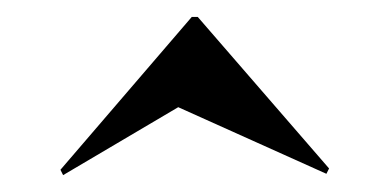

<svg xmlns="http://www.w3.org/2000/svg" viewBox="-20 -455 467 230"><path d="M55.6 -245.2 52.4 -251.6 209.7 -434.7H216.9L374.2 -253.2L371 -246.8L193.5 -326.6Z"/></svg>

Font: Playfair 144pt SemiCondensed
Style: Bold
Weight: 700
Width: 4
Designer: Claus Eggers Sørensen
Foundry: Claus Eggers Sørensen
Version: Version 2.203